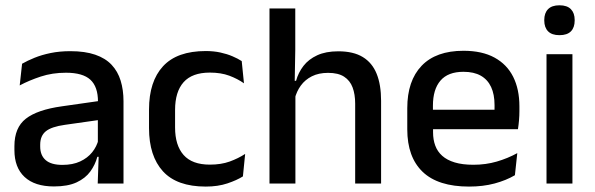

<svg xmlns="http://www.w3.org/2000/svg" viewBox="-20 -694 2248 726"><path d="M349.5 0 353.5 -116 350 -131V-285L350.5 -309.5Q350.5 -366 321.8 -392.5Q293 -419 229.5 -419Q178 -419 134 -404.5Q90 -390 54.5 -371L63.5 -453Q83.5 -464.5 110.5 -475.5Q137.5 -486.5 171.5 -493.5Q205.5 -500.5 246 -500.5Q301.5 -500.5 340 -487.2Q378.5 -474 402 -449Q425.5 -424 436.2 -389Q447 -354 447 -311V0ZM184 11Q111.5 11 73 -24.8Q34.5 -60.5 34.5 -126.5V-141.5Q34.5 -211.5 77.8 -245.2Q121 -279 214 -292L361 -313L366.5 -242L225.5 -222Q175 -215 153.5 -197.8Q132 -180.5 132 -147V-140Q132 -106.5 152.8 -88.5Q173.5 -70.5 216 -70.5Q255 -70.5 283 -83.5Q311 -96.5 328.5 -118.2Q346 -140 352.5 -166.5L366 -101H348Q340 -71 321.5 -45.5Q303 -20 269.8 -4.5Q236.5 11 184 11Z M758 11.5Q649 11.5 596.2 -46.2Q543.5 -104 543.5 -209.5V-280Q543.5 -386 596.5 -443.5Q649.5 -501 758 -501Q788 -501 813.2 -495.5Q838.5 -490 859 -481.2Q879.5 -472.5 894 -463L902.5 -379Q878.5 -396 847 -407.8Q815.5 -419.5 773.5 -419.5Q706.5 -419.5 674.2 -383.2Q642 -347 642 -278V-212Q642 -144.5 674.2 -108Q706.5 -71.5 773.5 -71.5Q816 -71.5 848.5 -83.2Q881 -95 907 -112L898.5 -27Q875.5 -12.5 839.8 -0.5Q804 11.5 758 11.5Z M1323 0V-302Q1323 -337.5 1313.2 -363.5Q1303.5 -389.5 1281.2 -404Q1259 -418.5 1220.5 -418.5Q1185 -418.5 1159.2 -405.5Q1133.5 -392.5 1117.5 -370.5Q1101.5 -348.5 1094.5 -320.5L1075 -388.5H1099.5Q1108 -419.5 1127.5 -444.8Q1147 -470 1179.5 -485Q1212 -500 1259 -500Q1316.5 -500 1352 -478.2Q1387.5 -456.5 1404.2 -415Q1421 -373.5 1421 -313V0ZM999 0V-662H1096.5V-506L1094 -365L1097 -358V0Z M1753.5 11.5Q1636.5 11.5 1578.2 -44.2Q1520 -100 1520 -205V-285Q1520 -388.5 1574.2 -445.2Q1628.5 -502 1732.5 -502Q1803 -502 1850 -476.2Q1897 -450.5 1920.5 -403.5Q1944 -356.5 1944 -292V-273.5Q1944 -256.5 1942.5 -239Q1941 -221.5 1938.5 -205.5H1848.5Q1849.5 -231.5 1849.8 -254.5Q1850 -277.5 1850 -296.5Q1850 -337 1837 -365Q1824 -393 1798 -407.8Q1772 -422.5 1732.5 -422.5Q1674 -422.5 1645.5 -389.2Q1617 -356 1617 -294.5V-248.5L1617.5 -237V-193.5Q1617.5 -166 1625.8 -143.5Q1634 -121 1652.2 -104.8Q1670.5 -88.5 1699.5 -79.8Q1728.5 -71 1770 -71Q1817 -71 1858.2 -83Q1899.5 -95 1936 -115L1927 -31.5Q1894 -12 1850.2 -0.2Q1806.5 11.5 1753.5 11.5ZM1572 -205.5V-279H1918.5V-205.5Z M2046.5 0V-489H2144.5V0ZM2095.5 -561Q2066.5 -561 2052.2 -575.8Q2038 -590.5 2038 -616.5V-618.5Q2038 -644.5 2052.2 -659.2Q2066.5 -674 2095.5 -674Q2124.5 -674 2138.8 -659.2Q2153 -644.5 2153 -618.5V-616.5Q2153 -590 2138.8 -575.5Q2124.5 -561 2095.5 -561Z"/></svg>

Font: Anek Gujarati Medium Medium
Style: Regular
Weight: 500
Version: Version 1.003